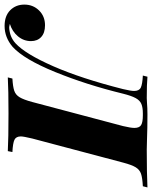

<svg xmlns="http://www.w3.org/2000/svg" viewBox="9 -715 662 836"><g transform="rotate(90 340.0 -297.0)"><path d="M310 -502Q318 -536 318 -550Q318 -572 303.5 -579Q289 -586 251 -588L256 -608Q288 -605 349 -605Q361 -605 369 -606Q393 -608 420 -608Q480 -608 532 -606Q548 -605 573 -605Q675 -605 738 -608L733 -588Q696 -586 678.5 -580Q661 -574 650.5 -557Q640 -540 630 -502L525 -106Q516 -68 516 -57Q516 -36 530.5 -29Q545 -22 584 -20L580 0Q525 -3 416 -3Q313 -3 259 0L264 -20Q299 -22 317 -28Q335 -34 345.5 -51.5Q356 -69 366 -106L471 -502Q479 -536 479 -551Q479 -573 466.5 -580.5Q454 -588 424 -588H416Q390 -588 374.5 -581.5Q359 -575 349 -556.5Q339 -538 330 -502Q291 -342 235.5 -206Q180 -70 126 -21Q85 14 35 14Q-9 14 -33.5 -10.5Q-58 -35 -58 -72Q-58 -110 -32.5 -136Q-7 -162 32 -162Q65 -162 83 -145.5Q101 -129 101 -101Q101 -69 80 -44Q59 -19 26 -9Q38 -6 42 -6Q82 -8 110 -33Q157 -76 210.5 -198Q264 -320 310 -502Z"/></g></svg>

Font: Playfair Display SC
Style: Bold Italic
Weight: 700
Italic angle: -14°
Designer: Claus Eggers Sørensen
Foundry: Claus Eggers Sørensen
Version: Version 1.200; ttfautohint (v1.6)